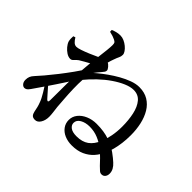

<svg xmlns="http://www.w3.org/2000/svg" viewBox="-185 -1058 1370 1370"><g transform="rotate(45 500.0 -373.0)"><path d="M626 -1Q586 -1 553.5 -15Q521 -29 502 -55Q483 -81 483 -115Q483 -149 504.5 -176.5Q526 -204 563 -220Q600 -236 644 -236Q720 -236 774.5 -216.5Q829 -197 865.5 -170.5Q902 -144 923 -124Q941 -108 951 -89.5Q961 -71 961 -50Q961 -31 951 -18Q941 -5 923 -5Q910 -5 899.5 -14Q889 -23 872 -40Q858 -55 834.5 -79.5Q811 -104 779.5 -129Q748 -154 708.5 -170.5Q669 -187 623 -187Q581 -187 551.5 -170Q522 -153 522 -124Q522 -102 542.5 -86.5Q563 -71 605 -71Q661 -71 697 -96.5Q733 -122 756 -177Q770 -211 778.5 -256Q787 -301 787 -350Q787 -416 775 -471.5Q763 -527 735 -560.5Q707 -594 660 -594Q628 -594 588 -577Q548 -560 505 -530.5Q462 -501 421 -462Q380 -423 345 -380L349 -457Q365 -472 392 -494.5Q419 -517 453.5 -541.5Q488 -566 526 -587.5Q564 -609 602.5 -623Q641 -637 674 -637Q727 -637 765 -614Q803 -591 827 -551Q851 -511 862.5 -459.5Q874 -408 874 -351Q874 -307 869 -269Q864 -231 855.5 -198.5Q847 -166 834 -138Q818 -100 790.5 -69Q763 -38 722.5 -19.5Q682 -1 626 -1ZM98 -52Q84 -52 73 -65Q62 -78 62 -99Q62 -118 68 -132.5Q74 -147 88 -162Q106 -181 136 -216.5Q166 -252 200 -295.5Q234 -339 267 -385Q300 -431 325 -473L328 -366Q308 -335 285.5 -300.5Q263 -266 239.5 -230.5Q216 -195 192.5 -161Q169 -127 147 -95Q136 -78 125 -65.5Q114 -53 98 -52ZM312 56Q291 56 281.5 45.5Q272 35 268 15Q264 -5 260 -22Q256 -39 248 -59Q244 -71 235.5 -87.5Q227 -104 216 -122.5Q205 -141 193.5 -158.5Q182 -176 171 -191L183 -212Q195 -196 212.5 -176Q230 -156 246.5 -137.5Q263 -119 271 -110Q289 -93 290 -119Q291 -148 290.5 -193Q290 -238 291 -292Q292 -346 296 -397Q299 -445 304 -493Q309 -541 314.5 -584Q320 -627 323.5 -660.5Q327 -694 327 -712Q327 -729 323 -735.5Q319 -742 305 -749Q295 -754 280.5 -759Q266 -764 247 -768L246 -786Q263 -793 281 -797.5Q299 -802 318 -802Q337 -802 356 -793.5Q375 -785 391.5 -771.5Q408 -758 418 -743Q428 -728 428 -716Q428 -699 421 -685.5Q414 -672 405 -646Q398 -628 390 -598.5Q382 -569 374 -533Q366 -497 360 -460.5Q354 -424 351 -393Q348 -345 349.5 -294Q351 -243 354.5 -198.5Q358 -154 360 -123Q363 -98 366 -74.5Q369 -51 369 -32Q369 4 353 30Q337 56 312 56ZM182 -430Q163 -430 143.5 -442.5Q124 -455 108.5 -473.5Q93 -492 87 -510Q84 -522 83.5 -534.5Q83 -547 84 -560L100 -565Q112 -545 124.5 -533.5Q137 -522 153 -522Q166 -522 193 -531Q220 -540 252 -553.5Q284 -567 311.5 -580Q339 -593 352 -600Q363 -606 370.5 -606.5Q378 -607 386 -604Q401 -597 414 -581.5Q427 -566 427 -557Q427 -547 421 -539Q415 -531 405 -519Q388 -500 372 -478Q356 -456 340 -433L344 -492Q348 -500 353.5 -513.5Q359 -527 361 -536Q341 -528 316.5 -514.5Q292 -501 269.5 -488.5Q247 -476 233 -467Q218 -456 207 -443Q196 -430 182 -430Z"/></g></svg>

Font: Noto Serif KR SemiBold
Style: Regular
Weight: 600
Designer: Ryoko NISHIZUKA 西塚涼子 (kana & ideographs); Frank Grießhammer (Latin, Greek & Cyrillic); Wenlong ZHANG 张文龙 (bopomofo); San
Foundry: Adobe
Version: Version 2.003-H1;hotconv 1.1.1;makeotfexe 2.6.0